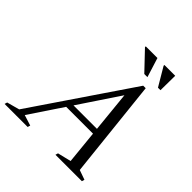

<svg xmlns="http://www.w3.org/2000/svg" viewBox="-299 -1032 1192 1192"><g transform="rotate(45 297.0 -436.0)"><path d="M184.5 -257.5 198 -296H516L503 -257.5ZM550.5 -40 614 -17.5 609 0H377L382 -17.5L471 -39L415 -600H442.5L68 -39.5L138 -17.5L133 0H-69.5L-64.5 -17.5L18.5 -40L459 -688.5H481ZM440 -744.5H412.5L297.5 -865.5V-872.5H400ZM554.5 -744.5H532.5L461 -865.5V-872.5H556Z"/></g></svg>

Font: Newsreader 28pt
Style: Italic
Weight: 400
Italic angle: -17°
Version: Version 1.003